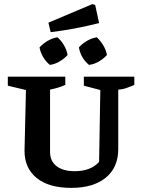

<svg xmlns="http://www.w3.org/2000/svg" viewBox="-20 -902 692 932"><path d="M326 10Q217 10 158 -38Q99 -86 99 -170L106 -465L18 -486V-530H297V-490Q282 -483 264.5 -477.5Q247 -472 223 -467V-164Q223 -120 254.5 -95.5Q286 -71 343 -71Q420 -71 461 -116L467 -465L387 -486V-530H632V-490Q614 -482 594.5 -475Q575 -468 554 -467V-179Q554 -89 493.5 -39.5Q433 10 326 10ZM226 -746 215 -792 428 -882 442 -878 461 -790Q402 -775 343.5 -764Q285 -753 226 -746ZM222 -587Q203 -602 189.5 -625Q176 -648 172 -672Q188 -690 211 -703.5Q234 -717 259 -721Q278 -704 291 -681.5Q304 -659 308 -635Q292 -617 269 -603.5Q246 -590 222 -587ZM412 -587Q372 -620 363 -672Q379 -690 402 -703.5Q425 -717 450 -721Q468 -704 481.5 -681.5Q495 -659 499 -635Q483 -617 460 -603.5Q437 -590 412 -587Z"/></svg>

Font: Piazzolla SC SemiBold
Style: Regular
Weight: 600
Designer: Juan Pablo del Peral
Foundry: Huerta Tipografica
Version: Version 1.330